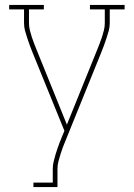

<svg xmlns="http://www.w3.org/2000/svg" viewBox="-20 -755 540 775"><path d="M115 0V-18H193V-74Q193 -88 196.5 -102.5Q200 -117 204 -131Q208 -145 213 -158.5Q218 -172 223 -186L224 -187Q225 -190 226 -192.5Q227 -195 228 -198L240 -227L111 -544Q105 -558 100 -572.5Q95 -587 90 -601.5Q85 -616 81 -631Q77 -646 77 -662V-717H17V-735H157V-717H97V-662Q97 -647 100.5 -633Q104 -619 108.5 -605Q113 -591 118.5 -577.5Q124 -564 129 -551L250 -252L371 -551Q376 -564 381.5 -577.5Q387 -591 391.5 -605Q396 -619 399.5 -633Q403 -647 403 -662V-717H343V-735H483V-717H423V-662Q423 -646 419 -631Q415 -616 410 -601.5Q405 -587 400 -572.5Q395 -558 389 -544L246 -191Q240 -177 234.5 -162.5Q229 -148 224.5 -133.5Q220 -119 216 -104Q212 -89 212 -74V0Z"/></svg>

Font: Iosevka Curly Slab Thin
Style: Regular
Weight: 100
Monospace: yes
Designer: Belleve Invis
Foundry: Belleve Invis
Version: Version 22.1.2; ttfautohint (v1.8.4)